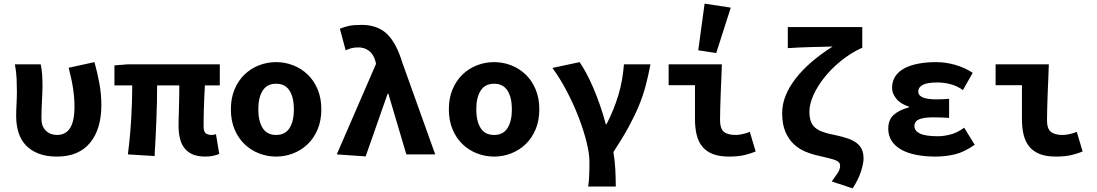

<svg xmlns="http://www.w3.org/2000/svg" viewBox="-20 -850 6040 1057"><path d="M294 12Q235 12 192.5 -4.5Q150 -21 122.5 -50Q95 -79 82 -120Q69 -161 69 -211Q69 -244 71 -277.5Q73 -311 73 -344Q73 -373 71.5 -414Q70 -455 62 -496H204Q210 -470 212 -439.5Q214 -409 214 -374Q214 -359 213 -338.5Q212 -318 211 -295Q210 -272 209 -247Q208 -222 208 -199Q208 -154 232.5 -130.5Q257 -107 294 -107Q341 -107 365.5 -144.5Q390 -182 390 -265Q390 -310 382.5 -361Q375 -412 358 -477L500 -508Q516 -451 527 -391.5Q538 -332 538 -272Q538 -139 475.5 -63.5Q413 12 294 12Z M1111 12Q1069 12 1041 0Q1013 -12 995.5 -34.5Q978 -57 970.5 -88Q963 -119 963 -158Q963 -169 963.5 -193.5Q964 -218 965 -249Q966 -280 966.5 -314.5Q967 -349 967 -380H845Q845 -291 841 -191Q837 -91 831 9L684 0Q697 -102 702.5 -199.5Q708 -297 708 -380H610V-490L685 -496H1190V-380H1108Q1106 -347 1104.5 -310.5Q1103 -274 1102 -242Q1101 -210 1101 -185.5Q1101 -161 1101 -152Q1101 -126 1112.5 -116.5Q1124 -107 1146 -107Q1151 -107 1156 -108Q1161 -109 1169 -111L1187 -3Q1174 3 1155 7.5Q1136 12 1111 12Z M1500 12Q1451 12 1406 -5.5Q1361 -23 1326.5 -56Q1292 -89 1271.5 -137.5Q1251 -186 1251 -248Q1251 -310 1271.5 -358.5Q1292 -407 1326.5 -440Q1361 -473 1406 -490.5Q1451 -508 1500 -508Q1549 -508 1594 -490.5Q1639 -473 1673.5 -440Q1708 -407 1728.5 -358.5Q1749 -310 1749 -248Q1749 -186 1728.5 -137.5Q1708 -89 1673.5 -56Q1639 -23 1594 -5.5Q1549 12 1500 12ZM1500 -107Q1550 -107 1574 -145Q1598 -183 1598 -248Q1598 -313 1574 -351Q1550 -389 1500 -389Q1450 -389 1426 -351Q1402 -313 1402 -248Q1402 -183 1426 -145Q1450 -107 1500 -107Z M1993 11 1834 0 2050 -498 2047 -513Q2036 -552 2011 -570.5Q1986 -589 1954 -589Q1931 -589 1915.5 -585Q1900 -581 1883 -573L1851 -692Q1876 -702 1901 -707.5Q1926 -713 1971 -713Q2058 -713 2110 -663.5Q2162 -614 2195 -505L2376 0H2217L2118 -334H2114Z M2700 12Q2651 12 2606 -5.5Q2561 -23 2526.5 -56Q2492 -89 2471.5 -137.5Q2451 -186 2451 -248Q2451 -310 2471.5 -358.5Q2492 -407 2526.5 -440Q2561 -473 2606 -490.5Q2651 -508 2700 -508Q2749 -508 2794 -490.5Q2839 -473 2873.5 -440Q2908 -407 2928.5 -358.5Q2949 -310 2949 -248Q2949 -186 2928.5 -137.5Q2908 -89 2873.5 -56Q2839 -23 2794 -5.5Q2749 12 2700 12ZM2700 -107Q2750 -107 2774 -145Q2798 -183 2798 -248Q2798 -313 2774 -351Q2750 -389 2700 -389Q2650 -389 2626 -351Q2602 -313 2602 -248Q2602 -183 2626 -145Q2650 -107 2700 -107Z M3218 177Q3220 162 3221.5 148Q3223 134 3223.5 119Q3224 104 3224.5 85.5Q3225 67 3225 41Q3225 -5 3208.5 -70.5Q3192 -136 3164.5 -207Q3137 -278 3100 -348.5Q3063 -419 3021 -476L3171 -508Q3189 -482 3208.5 -445.5Q3228 -409 3247 -364.5Q3266 -320 3283.5 -269.5Q3301 -219 3315 -166H3319Q3360 -246 3384 -325.5Q3408 -405 3415 -496H3561Q3549 -433 3534.5 -378Q3520 -323 3497 -267.5Q3474 -212 3440.5 -150.5Q3407 -89 3357 -13Q3365 34 3367.5 84.5Q3370 135 3370 177Z M3993 12Q3939 12 3903 -2.5Q3867 -17 3845.5 -44Q3824 -71 3815 -109Q3806 -147 3806 -194V-381H3661V-496H3954Q3953 -457 3951 -414.5Q3949 -372 3947.5 -330.5Q3946 -289 3945 -252Q3944 -215 3944 -188Q3944 -142 3965 -124.5Q3986 -107 4031 -107Q4046 -107 4067 -111.5Q4088 -116 4108 -124L4140 -16Q4114 -5 4079 3.5Q4044 12 3993 12ZM3923 -558 3824 -573 3859 -830 4003 -808Z M4674 187 4559 149Q4580 120 4592.5 101Q4605 82 4605 62Q4605 52 4599.5 45Q4594 38 4581 32.5Q4568 27 4545.5 21.5Q4523 16 4489 8Q4451 0 4414.5 -15Q4378 -30 4349.5 -57Q4321 -84 4303.5 -125Q4286 -166 4286 -228Q4286 -276 4305 -323.5Q4324 -371 4360 -417.5Q4396 -464 4447.5 -508.5Q4499 -553 4564 -594Q4545 -593 4514.5 -592.5Q4484 -592 4449 -591Q4414 -590 4379 -588.5Q4344 -587 4317 -585V-701H4727V-585H4721Q4658 -555 4605.5 -511.5Q4553 -468 4515.5 -420Q4478 -372 4457 -324Q4436 -276 4436 -236Q4436 -206 4443 -184.5Q4450 -163 4466 -148.5Q4482 -134 4509 -124Q4536 -114 4575 -107Q4618 -98 4648 -87.5Q4678 -77 4697 -62Q4716 -47 4725 -26.5Q4734 -6 4734 23Q4734 49 4720 93.5Q4706 138 4674 187Z M5130 12Q5072 12 5024 2.5Q4976 -7 4942 -26Q4908 -45 4889 -74Q4870 -103 4870 -141Q4870 -191 4900.5 -218Q4931 -245 4984 -259V-263Q4937 -278 4914 -307Q4891 -336 4891 -366Q4891 -403 4909 -430Q4927 -457 4959 -474Q4991 -491 5035.5 -499.5Q5080 -508 5133 -508Q5186 -508 5238.5 -493Q5291 -478 5335 -449L5281 -354Q5249 -377 5213 -386.5Q5177 -396 5141 -396Q5084 -396 5059.5 -382.5Q5035 -369 5035 -346Q5035 -303 5135 -303Q5169 -303 5205 -306V-201Q5161 -204 5119 -204Q5065 -204 5039.5 -193Q5014 -182 5014 -156Q5014 -130 5044 -115Q5074 -100 5144 -100Q5175 -100 5212.5 -109.5Q5250 -119 5288 -147L5346 -53Q5289 -13 5237.5 -0.5Q5186 12 5130 12Z M5793 12Q5739 12 5703 -2.5Q5667 -17 5645.5 -44Q5624 -71 5615 -109Q5606 -147 5606 -194V-381H5461V-496H5754Q5753 -457 5751 -414.5Q5749 -372 5747.5 -330.5Q5746 -289 5745 -252Q5744 -215 5744 -188Q5744 -142 5765 -124.5Q5786 -107 5831 -107Q5846 -107 5867 -111.5Q5888 -116 5908 -124L5940 -16Q5914 -5 5879 3.5Q5844 12 5793 12Z"/></svg>

Font: Source Code Pro
Style: Bold
Weight: 700
Monospace: yes
Designer: Paul D. Hunt, Teo Tuominen
Foundry: Adobe Systems Incorporated
Version: Version 2.030;PS 1.000;hotconv 16.6.51;makeotf.lib2.5.65220